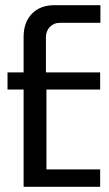

<svg xmlns="http://www.w3.org/2000/svg" viewBox="-20 -720 419 740"><path d="M71 -375H9V-441H71V-578Q71 -634 103 -667Q135 -700 190 -700H367V-632H210Q187 -632 172 -616Q157 -600 157 -577V-441H366V-375H159V-67H366V0H71Z"/></svg>

Font: Homenaje
Style: Regular
Weight: 400
Designer: Constanza Artigas Preller, Agustina Mingote
Foundry: Constanza Artigas Preller, Agustina Mingote
Version: Version 1.100